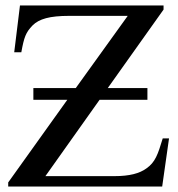

<svg xmlns="http://www.w3.org/2000/svg" viewBox="-20 -682 652 702"><path d="M598 -176H575C557 -117 548 -89 515 -66C490 -48 454 -38 398 -38H146L344 -317H519V-360H374L578 -647V-662H53L32 -491H58C68 -546 74 -563 99 -589C123 -613 162 -624 233 -624H447L257 -360H102V-317H226L10 -15V0H573Z"/></svg>

Font: XITS Math
Style: Regular
Weight: 400
Designer: MicroPress Inc., with final additions and corrections provided by Coen Hoffman, Elsevier (retired)
Version: Version 1.302